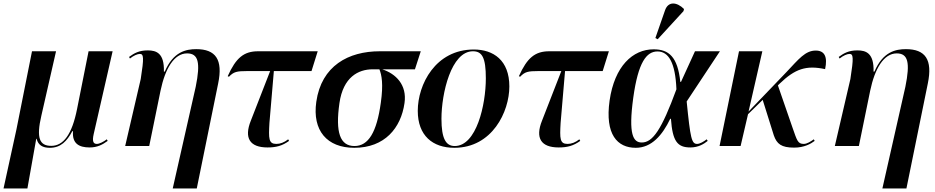

<svg xmlns="http://www.w3.org/2000/svg" viewBox="-54 -826 5288 1086"><path d="M-34 240H101L151 -41H153C162 -5 187 10 228 10C290 10 325 -28 355 -84H359C353 -13 394 8 453 8C496 8 525 -7 555 -29L550 -38C532 -24 508 -12 494 -12C475 -12 466 -24 476 -68L583 -536H447L382 -210C353 -64 304 -1 236 -1C170 -1 150 -44 180 -172L263 -536H127L39 -94Z M923 240H1059L1180 -354C1208 -489 1166 -548 1056 -548C999 -548 926 -534 878 -421H873C876 -525 831 -541 782 -541C732 -541 705 -525 676 -504L681 -495C702 -512 724 -521 737 -521C759 -521 761 -500 742 -379L654 0H790L854 -313C880 -438 931 -524 1004 -524C1068 -524 1081 -473 1053 -335Z M1459 8C1508 8 1542 -1 1581 -29L1576 -38C1553 -20 1531 -12 1509 -12C1465 -12 1465 -42 1470 -131L1495 -424H1708L1743 -536H1406C1326 -536 1281 -500 1234 -395L1241 -392C1268 -420 1285 -424 1345 -424H1474L1365 -144C1325 -45 1359 8 1459 8Z M1950 10C2122 10 2214 -102 2234 -243C2249 -346 2185 -409 2108 -434H2293L2326 -536H2094C1917 -536 1764 -454 1735 -250C1712 -88 1795 10 1950 10ZM1951 0C1870 0 1842 -76 1866 -243C1887 -390 1973 -434 2054 -434H2092C2105 -402 2115 -350 2100 -245C2077 -78 2030 0 1951 0Z M2516 10C2730 10 2827 -194 2827 -337C2827 -485 2737 -546 2626 -546C2409 -546 2309 -348 2309 -199C2309 -59 2393 10 2516 10ZM2518 0C2468 0 2443 -42 2443 -154C2443 -298 2498 -536 2621 -536C2673 -536 2694 -500 2694 -383C2694 -233 2641 0 2518 0Z M3106 8C3155 8 3189 -1 3228 -29L3223 -38C3200 -20 3178 -12 3156 -12C3112 -12 3112 -42 3117 -131L3142 -424H3355L3390 -536H3053C2973 -536 2928 -500 2881 -395L2888 -392C2915 -420 2932 -424 2992 -424H3121L3012 -144C2972 -45 3006 8 3106 8Z M3666 -604 3812 -763 3815 -775C3775 -815 3725 -821 3707 -766L3653 -611ZM3542 10C3632 10 3693 -62 3737 -154H3741C3750 -26 3778 8 3851 8C3898 8 3929 -13 3949 -29L3943 -38C3928 -26 3905 -12 3889 -12C3858 -12 3851 -42 3830 -252L4018 -536H3877L3798 -363H3794C3779 -505 3729 -547 3643 -547C3525 -547 3422 -452 3394 -257C3367 -65 3438 10 3542 10ZM3576 -20C3528 -20 3499 -64 3528 -274C3556 -475 3603 -535 3665 -535C3728 -535 3766 -471 3772 -321C3688 -92 3638 -20 3576 -20Z M4016 0H4135L4177 -180L4260 -261L4323 -60C4340 -12 4365 9 4438 9C4495 9 4533 -13 4554 -29L4549 -38C4532 -26 4511 -12 4492 -12C4458 -12 4454 -32 4429 -103L4346 -343L4355 -352C4443 -437 4506 -458 4613 -435C4628 -505 4610 -540 4560 -540C4501 -540 4464 -492 4395 -419L4180 -195L4258 -536H4126Z M4937 240H5073L5194 -354C5222 -489 5180 -548 5070 -548C5013 -548 4940 -534 4892 -421H4887C4890 -525 4845 -541 4796 -541C4746 -541 4719 -525 4690 -504L4695 -495C4716 -512 4738 -521 4751 -521C4773 -521 4775 -500 4756 -379L4668 0H4804L4868 -313C4894 -438 4945 -524 5018 -524C5082 -524 5095 -473 5067 -335Z"/></svg>

Font: Noto Serif Display SemiBold
Style: Italic
Weight: 600
Italic angle: -12°
Designer: Monotype Design Team
Foundry: Monotype Imaging Inc.
Version: Version 2.009